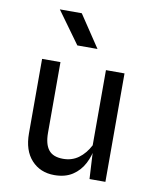

<svg xmlns="http://www.w3.org/2000/svg" viewBox="-89 -872 779 952"><g transform="rotate(10 300.0 -396.0)"><path d="M249.5 11Q178.5 11 134.5 -37Q90.5 -85 90.5 -171V-546H183V-190Q183 -133 205.5 -104.5Q228 -76 278.5 -76Q323 -76 356.2 -100.2Q389.5 -124.5 412 -167.5V-546H505.5V0H425.5L415 -189.5L425 -164.5Q419 -116.5 398.2 -76.8Q377.5 -37 340.8 -13Q304 11 249.5 11ZM352.5 -642H251L134.5 -803H245Z"/></g></svg>

Font: Spline Sans Mono
Style: Regular
Weight: 400
Monospace: yes
Designer: Eben Sorkin, Mirko Velimirovic
Foundry: Sorkin Type
Version: Version 1.004